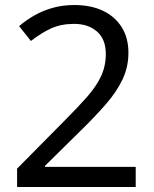

<svg xmlns="http://www.w3.org/2000/svg" viewBox="-20 -744 612 764"><path d="M520 0H48V-73L235 -262Q289 -316 326 -358Q363 -400 382 -440.5Q401 -481 401 -529Q401 -588 366 -618.5Q331 -649 275 -649Q223 -649 183.5 -631Q144 -613 103 -581L56 -640Q84 -664 117.5 -683Q151 -702 190.5 -713Q230 -724 275 -724Q342 -724 390 -701Q438 -678 464.5 -635.5Q491 -593 491 -534Q491 -478 468 -429Q445 -380 404 -332.5Q363 -285 308 -231L159 -84V-80H520Z"/></svg>

Font: Noto Sans Hebrew
Style: Regular
Weight: 400
Designer: Monotype Design Team
Foundry: Monotype Imaging Inc.
Version: Version 2.003